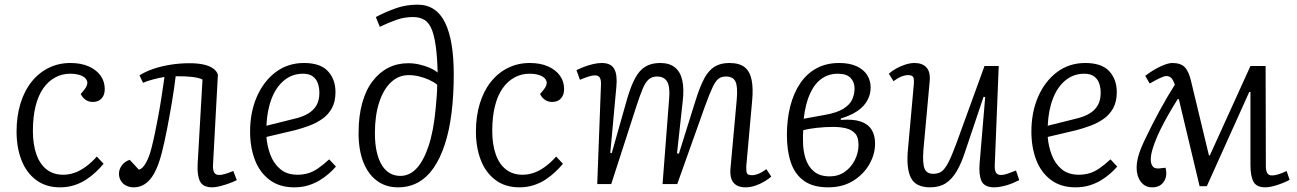

<svg xmlns="http://www.w3.org/2000/svg" viewBox="-20 -789 5558 823"><path d="M282 -519Q327 -519 360 -504.5Q393 -490 411 -465Q429 -440 429 -407Q429 -382 415.5 -367Q402 -352 378 -352Q360 -352 346.5 -361.5Q333 -371 326 -386L341 -404Q358 -425 353.5 -440.5Q349 -456 329.5 -464.5Q310 -473 281 -473Q246 -473 216.5 -457Q187 -441 165.5 -410.5Q144 -380 132.5 -334Q121 -288 121 -228Q121 -170 136 -127.5Q151 -85 180 -62.5Q209 -40 251 -40Q275 -40 298.5 -48Q322 -56 346.5 -73.5Q371 -91 395 -118L424 -87Q410 -70 391 -52Q372 -34 349 -19Q326 -4 298 5Q270 14 238 14Q176 14 134 -18Q92 -50 71.5 -104Q51 -158 51 -225Q51 -290 67.5 -344.5Q84 -399 115 -438Q146 -477 188.5 -498Q231 -519 282 -519Z M578 -466Q603 -482 636.5 -493.5Q670 -505 710 -511.5Q750 -518 792 -518Q827 -518 852 -512.5Q877 -507 893 -496Q909 -485 914 -469L893 -81Q892 -61 898 -50Q904 -39 919 -39Q929 -39 943.5 -43Q958 -47 980 -56L995 -17Q982 -10 962.5 -3Q943 4 923.5 9Q904 14 890 14Q851 14 838 -10.5Q825 -35 827 -83L848 -448Q833 -456 801 -459.5Q769 -463 733 -462Q727 -411 717 -351.5Q707 -292 696 -235.5Q685 -179 674 -136Q654 -57 624.5 -21.5Q595 14 553 14Q536 14 521.5 7Q507 0 498.5 -13.5Q490 -27 490 -44Q490 -64 502.5 -80.5Q515 -97 536 -104L575 -62Q590 -64 604.5 -89Q619 -114 629 -153Q636 -180 643.5 -215.5Q651 -251 658.5 -291.5Q666 -332 672.5 -374.5Q679 -417 685 -459Q664 -456 636 -448.5Q608 -441 593 -434Z M1283 -519Q1353 -519 1385.5 -484Q1418 -449 1418 -394Q1418 -353 1402.5 -325Q1387 -297 1361 -279Q1335 -261 1305 -250Q1275 -239 1245 -231L1122 -202Q1125 -163 1139 -125.5Q1153 -88 1181.5 -64Q1210 -40 1255 -40Q1278 -40 1299.5 -46Q1321 -52 1343 -67Q1365 -82 1391 -106L1420 -75Q1408 -61 1390.5 -45.5Q1373 -30 1351 -16.5Q1329 -3 1301.5 5.5Q1274 14 1241 14Q1178 14 1135.5 -18Q1093 -50 1072.5 -104Q1052 -158 1052 -225Q1052 -308 1081 -374.5Q1110 -441 1162 -480Q1214 -519 1283 -519ZM1349 -391Q1349 -412 1343 -430.5Q1337 -449 1321.5 -461Q1306 -473 1279 -473Q1233 -473 1198.5 -445Q1164 -417 1144.5 -367Q1125 -317 1122 -250L1242 -280Q1277 -288 1300.5 -302Q1324 -316 1336.5 -337.5Q1349 -359 1349 -391Z M1591 -716Q1633 -738 1676.5 -753.5Q1720 -769 1770 -769Q1811 -769 1840.5 -749Q1870 -729 1888.5 -690.5Q1907 -652 1916 -596.5Q1925 -541 1925 -471Q1925 -380 1915.5 -304.5Q1906 -229 1886.5 -169.5Q1867 -110 1838.5 -69Q1810 -28 1772 -7Q1734 14 1686 14Q1634 14 1596 -14Q1558 -42 1537.5 -94Q1517 -146 1517 -218Q1517 -291 1532.5 -347Q1548 -403 1577 -441Q1606 -479 1644.5 -498.5Q1683 -518 1730 -518Q1754 -518 1778 -512.5Q1802 -507 1822.5 -498Q1843 -489 1856 -478Q1855 -505 1854 -526Q1853 -547 1851 -565Q1845 -624 1833 -657Q1821 -690 1800.5 -703Q1780 -716 1750 -716Q1714 -716 1679.5 -704Q1645 -692 1608 -674ZM1696 -35Q1735 -35 1765 -66.5Q1795 -98 1816.5 -161.5Q1838 -225 1847 -319Q1850 -350 1852 -376.5Q1854 -403 1854 -426Q1839 -438 1819 -447Q1799 -456 1776.5 -461.5Q1754 -467 1732 -467Q1688 -467 1655.5 -436Q1623 -405 1605 -349Q1587 -293 1587 -219Q1587 -172 1595 -137.5Q1603 -103 1617.5 -80Q1632 -57 1652 -46Q1672 -35 1696 -35Z M2251 -519Q2296 -519 2329 -504.5Q2362 -490 2380 -465Q2398 -440 2398 -407Q2398 -382 2384.5 -367Q2371 -352 2347 -352Q2329 -352 2315.5 -361.5Q2302 -371 2295 -386L2310 -404Q2327 -425 2322.5 -440.5Q2318 -456 2298.5 -464.5Q2279 -473 2250 -473Q2215 -473 2185.5 -457Q2156 -441 2134.5 -410.5Q2113 -380 2101.5 -334Q2090 -288 2090 -228Q2090 -170 2105 -127.5Q2120 -85 2149 -62.5Q2178 -40 2220 -40Q2244 -40 2267.5 -48Q2291 -56 2315.5 -73.5Q2340 -91 2364 -118L2393 -87Q2379 -70 2360 -52Q2341 -34 2318 -19Q2295 -4 2267 5Q2239 14 2207 14Q2145 14 2103 -18Q2061 -50 2040.5 -104Q2020 -158 2020 -225Q2020 -290 2036.5 -344.5Q2053 -399 2084 -438Q2115 -477 2157.5 -498Q2200 -519 2251 -519Z M2848 -363Q2853 -416 2840 -438.5Q2827 -461 2797 -461Q2775 -461 2761 -449Q2747 -437 2735.5 -410Q2724 -383 2709 -337L2600 0H2540L2556 -424Q2557 -445 2551.5 -455.5Q2546 -466 2529 -466Q2520 -466 2505 -461.5Q2490 -457 2466 -447L2451 -488Q2462 -494 2481 -501.5Q2500 -509 2521 -514Q2542 -519 2559 -519Q2599 -519 2613 -493.5Q2627 -468 2622 -417L2596 -134L2602 -132L2669 -368Q2685 -422 2703 -455Q2721 -488 2746.5 -503.5Q2772 -519 2810 -519Q2849 -519 2872.5 -500.5Q2896 -482 2904.5 -445Q2913 -408 2906 -351L2882 -132L2890 -130L2963 -363Q2981 -420 2999.5 -454Q3018 -488 3043.5 -503.5Q3069 -519 3106 -519Q3150 -519 3172.5 -500.5Q3195 -482 3202 -445.5Q3209 -409 3204 -357L3179 -78Q3178 -56 3181.5 -47Q3185 -38 3203 -38Q3216 -38 3232 -44.5Q3248 -51 3265 -64L3286 -32Q3275 -22 3256.5 -11Q3238 0 3217 7Q3196 14 3176 14Q3151 14 3136 4.5Q3121 -5 3115 -22.5Q3109 -40 3111 -65L3138 -362Q3143 -418 3132.5 -439.5Q3122 -461 3092 -461Q3073 -461 3060.5 -452Q3048 -443 3035 -416Q3022 -389 3002 -334L2883 0H2820Z M3530 14Q3465 14 3426 -14Q3387 -42 3370 -92.5Q3353 -143 3353 -210Q3353 -279 3368 -336Q3383 -393 3411.5 -434Q3440 -475 3481.5 -497Q3523 -519 3577 -519Q3622 -519 3652 -505Q3682 -491 3697 -467.5Q3712 -444 3712 -414Q3712 -384 3697.5 -358Q3683 -332 3655 -313Q3627 -294 3584 -281V-275Q3636 -279 3668 -268.5Q3700 -258 3715.5 -234Q3731 -210 3731 -174Q3731 -128 3706.5 -85Q3682 -42 3637 -14Q3592 14 3530 14ZM3537 -33Q3573 -33 3601 -52.5Q3629 -72 3644.5 -103.5Q3660 -135 3660 -168Q3660 -202 3644.5 -218Q3629 -234 3604.5 -239.5Q3580 -245 3551 -245Q3517 -245 3481 -241Q3445 -237 3423 -231Q3422 -220 3422 -209Q3422 -198 3422 -185Q3422 -144 3433 -109.5Q3444 -75 3469 -54Q3494 -33 3537 -33ZM3425 -280 3513 -296Q3566 -305 3594.5 -322.5Q3623 -340 3633 -363Q3643 -386 3643 -410Q3643 -437 3626 -455Q3609 -473 3571 -473Q3533 -473 3503 -452.5Q3473 -432 3453 -389.5Q3433 -347 3425 -280Z M3790 -473Q3803 -485 3822 -495.5Q3841 -506 3861.5 -512.5Q3882 -519 3900 -519Q3934 -519 3951.5 -499.5Q3969 -480 3965 -440L3938 -145Q3934 -89 3943 -66.5Q3952 -44 3980 -44Q4002 -44 4016 -54Q4030 -64 4044.5 -91.5Q4059 -119 4079 -173L4200 -506H4261L4244 -81Q4243 -60 4249 -49.5Q4255 -39 4271 -39Q4283 -39 4299 -44.5Q4315 -50 4335 -58L4349 -17Q4339 -12 4325.5 -6Q4312 0 4297 4.5Q4282 9 4267.5 11.5Q4253 14 4242 14Q4200 14 4187.5 -12.5Q4175 -39 4179 -88L4203 -373L4196 -374L4118 -142Q4101 -89 4080.5 -54.5Q4060 -20 4033 -3Q4006 14 3967 14Q3905 14 3884.5 -27Q3864 -68 3872 -150L3897 -427Q3899 -450 3894.5 -458.5Q3890 -467 3872 -467Q3859 -467 3843 -460.5Q3827 -454 3810 -441Z M4632 -519Q4702 -519 4734.5 -484Q4767 -449 4767 -394Q4767 -353 4751.5 -325Q4736 -297 4710 -279Q4684 -261 4654 -250Q4624 -239 4594 -231L4471 -202Q4474 -163 4488 -125.5Q4502 -88 4530.5 -64Q4559 -40 4604 -40Q4627 -40 4648.5 -46Q4670 -52 4692 -67Q4714 -82 4740 -106L4769 -75Q4757 -61 4739.5 -45.5Q4722 -30 4700 -16.5Q4678 -3 4650.5 5.5Q4623 14 4590 14Q4527 14 4484.5 -18Q4442 -50 4421.5 -104Q4401 -158 4401 -225Q4401 -308 4430 -374.5Q4459 -441 4511 -480Q4563 -519 4632 -519ZM4698 -391Q4698 -412 4692 -430.5Q4686 -449 4670.5 -461Q4655 -473 4628 -473Q4582 -473 4547.5 -445Q4513 -417 4493.5 -367Q4474 -317 4471 -250L4591 -280Q4626 -288 4649.5 -302Q4673 -316 4685.5 -337.5Q4698 -359 4698 -391Z M5153 9H5122L5033 -364H5028Q5008 -332 4989 -299Q4970 -266 4954.5 -234.5Q4939 -203 4928.5 -174.5Q4918 -146 4914 -123Q4910 -94 4918.5 -79.5Q4927 -65 4948 -67L4976 -70Q4985 -34 4968.5 -10Q4952 14 4919 14Q4888 14 4870 -10Q4852 -34 4852 -71Q4852 -89 4857 -110.5Q4862 -132 4872 -156Q4882 -180 4897 -210Q4907 -231 4920.5 -257.5Q4934 -284 4950 -313.5Q4966 -343 4983 -372Q5000 -401 5016 -426Q5008 -448 5000 -455.5Q4992 -463 4979 -463Q4971 -463 4953.5 -455Q4936 -447 4908 -431L4889 -464Q4922 -489 4954 -504Q4986 -519 5005 -519Q5040 -519 5057.5 -502Q5075 -485 5085 -443L5162 -123H5166L5340 -506H5405L5406 -77Q5406 -57 5412 -47Q5418 -37 5433 -37Q5444 -37 5459 -41.5Q5474 -46 5495 -56L5508 -18Q5495 -11 5476 -3.5Q5457 4 5438 9Q5419 14 5404 14Q5366 14 5353 -10Q5340 -34 5340 -83V-395H5335Z"/></svg>

Font: Literata Light
Style: Italic
Weight: 300
Italic angle: -2°
Designer: Latin by Veronika Burian and Jose Scaglione. Greek by Irene Vlachou. Cyrillic by Vera Evstafieva
Foundry: TypeTogether
Version: Version 3.103;gftools[0.9.29]